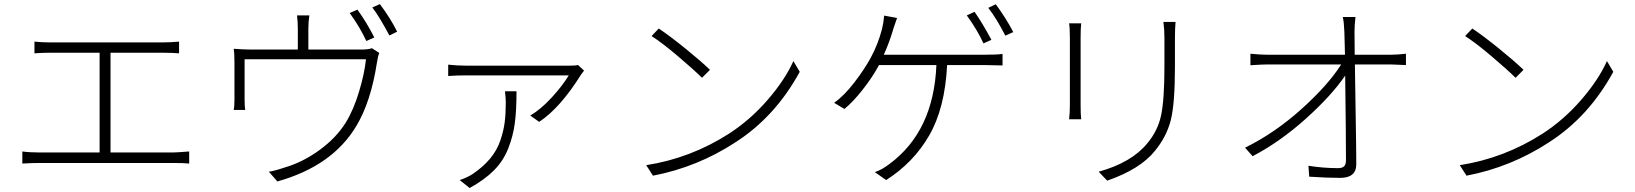

<svg xmlns="http://www.w3.org/2000/svg" viewBox="-20 -856 8040 944"><path d="M523.4 -106.4H834Q846.7 -106.4 910.2 -111.3V-51.8Q883.8 -54.7 834 -54.7H171.9Q133.8 -54.7 89.8 -51.8V-111.3Q125 -106.4 171.9 -106.4H469.7V-596.7H226.6Q187.5 -596.7 149.4 -593.8V-651.4Q184.6 -647.5 226.6 -647.5H779.3Q815.4 -647.5 860.4 -651.4V-593.8Q825.2 -596.7 779.3 -596.7H523.4Z M1820.3 -671.9 1781.2 -654.3Q1748 -725.6 1699.2 -792L1737.3 -808.6Q1782.2 -747.1 1820.3 -671.9ZM1496.1 -612.3H1750Q1793 -612.3 1808.6 -619.1L1844.7 -595.7Q1837.9 -579.1 1833 -546.9Q1803.7 -356.4 1732.4 -237.3Q1615.2 -40 1343.8 36.1L1301.8 -11.7Q1330.1 -15.6 1381.8 -33.2Q1468.8 -58.6 1550.8 -118.2Q1632.8 -177.7 1679.7 -252.9Q1718.8 -316.4 1745.6 -406.2Q1772.5 -496.1 1779.3 -564.5H1182.6V-366.2Q1182.6 -334 1185.5 -315.4H1128.9Q1132.8 -332 1132.8 -367.2V-544.9Q1132.8 -594.7 1128.9 -616.2Q1181.6 -612.3 1217.8 -612.3H1444.3V-714.8Q1444.3 -748 1440.4 -780.3H1501Q1496.1 -750 1496.1 -714.8ZM1810.5 -819.3 1847.7 -835.9Q1900.4 -765.6 1932.6 -700.2L1894.5 -681.6Q1842.8 -778.3 1810.5 -819.3Z M2462.9 -407.2H2519.5Q2519.5 -313.5 2511.2 -250.5Q2502.9 -187.5 2479 -126.5Q2455.1 -65.4 2408.7 -18.6Q2362.3 28.3 2289.1 68.4L2240.2 29.3Q2273.4 18.6 2301.8 1Q2354.5 -34.2 2389.2 -75.7Q2423.8 -117.2 2439.9 -165Q2456.1 -212.9 2461.4 -254.9Q2466.8 -296.9 2466.8 -353.5Q2466.8 -370.1 2462.9 -407.2ZM2822.3 -536.1 2851.6 -508.8Q2843.8 -499 2836.9 -489.3Q2734.4 -325.2 2630.9 -256.8L2586.9 -288.1Q2639.6 -318.4 2693.4 -377.4Q2747.1 -436.5 2776.4 -485.4H2272.5Q2224.6 -485.4 2183.6 -482.4V-538.1Q2227.5 -533.2 2272.5 -533.2H2784.2Q2807.6 -533.2 2822.3 -536.1Z M3183.6 -678.7 3218.8 -715.8Q3270.5 -681.6 3350.1 -617.2Q3429.7 -552.7 3470.7 -512.7L3431.6 -473.6Q3387.7 -516.6 3311.5 -581.1Q3235.4 -645.5 3183.6 -678.7ZM3190.4 7.8 3157.2 -43.9Q3377 -78.1 3566.4 -200.2Q3669.9 -267.6 3754.4 -365.2Q3838.9 -462.9 3880.9 -555.7L3912.1 -502.9Q3791 -281.2 3595.7 -156.2Q3409.2 -34.2 3190.4 7.8Z M4854.5 -660.2 4815.4 -642.6Q4785.2 -709 4733.4 -780.3L4771.5 -797.9Q4810.5 -742.2 4854.5 -660.2ZM4325.2 -586.9H4821.3Q4881.8 -586.9 4909.2 -590.8V-534.2Q4852.5 -536.1 4821.3 -536.1H4636.7Q4626 -324.2 4548.8 -190.4Q4471.7 -56.6 4336.9 29.3L4281.2 -9.8Q4315.4 -20.5 4354.5 -50.8Q4570.3 -210.9 4584 -536.1H4301.8Q4270.5 -477.5 4221.7 -415.5Q4172.9 -353.5 4131.8 -320.3L4081.1 -350.6Q4129.9 -384.8 4180.2 -450.2Q4230.5 -515.6 4260.7 -571.3Q4296.9 -637.7 4316.4 -712.9Q4324.2 -744.1 4327.1 -779.3L4390.6 -767.6Q4388.7 -760.7 4380.4 -738.3Q4372.1 -715.8 4369.1 -703.1Q4349.6 -639.6 4325.2 -586.9ZM4838.9 -817.4 4876 -835Q4927.7 -764.6 4961.9 -698.2L4922.9 -680.7Q4878.9 -766.6 4838.9 -817.4Z M5236.3 -741.2H5295.9Q5293 -716.8 5293 -671.9V-339.8Q5293 -291 5295.9 -269.5H5236.3Q5240.2 -296.9 5240.2 -339.8V-671.9Q5240.2 -718.8 5236.3 -741.2ZM5700.2 -748H5759.8Q5756.8 -714.8 5756.8 -669.9V-529.3Q5756.8 -345.7 5736.3 -265.1Q5715.8 -184.6 5659.2 -115.2Q5586.9 -24.4 5423.8 32.2L5381.8 -11.7Q5543 -56.6 5620.1 -150.4Q5672.9 -212.9 5689 -290Q5705.1 -367.2 5705.1 -530.3V-669.9Q5705.1 -710.9 5700.2 -748Z M6640.6 -586.9H6818.4Q6848.6 -586.9 6892.6 -591.8V-536.1Q6836.9 -539.1 6819.3 -539.1H6641.6Q6641.6 -507.8 6645 -313.5Q6648.4 -119.1 6648.4 -48.8Q6648.4 18.6 6569.3 18.6Q6506.8 18.6 6417 12.7L6413.1 -41Q6486.3 -29.3 6558.6 -29.3Q6580.1 -29.3 6588.9 -38.6Q6597.7 -47.9 6597.7 -68.4Q6597.7 -187.5 6593.8 -484.4Q6527.3 -386.7 6400.9 -272.9Q6274.4 -159.2 6138.7 -87.9L6101.6 -129.9Q6248 -202.1 6378.9 -319.8Q6509.8 -437.5 6574.2 -539.1H6210Q6188.5 -539.1 6127.9 -535.2V-591.8Q6178.7 -586.9 6210 -586.9H6592.8Q6590.8 -672.9 6589.8 -699.2Q6587.9 -748 6582 -772.5H6644.5Q6639.6 -730.5 6639.6 -699.2Q6639.6 -693.4 6640.1 -655.3Q6640.6 -617.2 6640.6 -586.9Z M7183.6 -678.7 7218.8 -715.8Q7270.5 -681.6 7350.1 -617.2Q7429.7 -552.7 7470.7 -512.7L7431.6 -473.6Q7387.7 -516.6 7311.5 -581.1Q7235.4 -645.5 7183.6 -678.7ZM7190.4 7.8 7157.2 -43.9Q7377 -78.1 7566.4 -200.2Q7669.9 -267.6 7754.4 -365.2Q7838.9 -462.9 7880.9 -555.7L7912.1 -502.9Q7791 -281.2 7595.7 -156.2Q7409.2 -34.2 7190.4 7.8Z"/></svg>

Font: GenEi Gothic M Light
Style: Regular
Weight: 300
Designer: o_tamon (Modified); [Source Han Sans]
Ryoko NISHIZUKA  (kana & ideographs); Paul D. Hunt (Latin, Greek & Cyrillic); Wenl
Version: Version 1.1a;Original Version 1.004